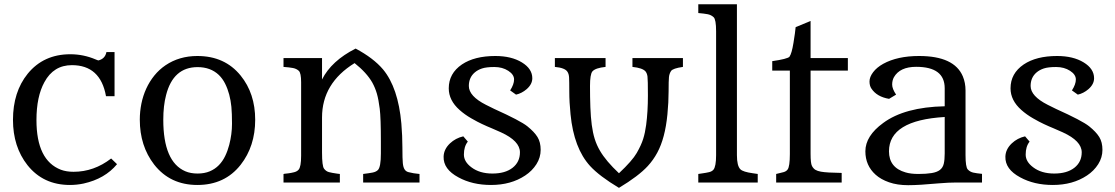

<svg xmlns="http://www.w3.org/2000/svg" viewBox="-20 -865 5284 910"><path d="M328.6 -50.8Q425.3 -50.8 506.8 -113.8L534.7 -86.9Q477.5 -17.6 376 4.9Q343.8 11.7 311.5 11.7Q185.1 11.7 110.4 -82Q41.5 -169.4 41.5 -296.9Q41.5 -429.2 111.3 -515.6Q186.5 -607.9 313.5 -607.9Q376 -607.9 434.1 -583Q442.9 -579.1 446.8 -578.6Q478.5 -586.9 484.4 -618.2H522.9V-409.2H482.4Q456.1 -556.2 320.8 -556.2Q233.9 -556.2 190.4 -475.6Q152.8 -407.2 152.8 -295.9Q152.8 -105 268.6 -60.5Q294.4 -50.8 328.6 -50.8Z M642.6 -297.9Q642.6 -335.9 650.1 -373.5Q657.7 -411.1 673.1 -444.8Q688.5 -478.5 711.4 -506.8Q734.4 -535.2 764.6 -555.7Q829.6 -599.6 915.5 -599.6Q1045.4 -599.6 1120.6 -506.8Q1189.5 -421.9 1189.5 -297.4Q1189.5 -171.9 1120.6 -84Q1045.4 11.7 915.5 11.7Q786.1 11.7 710.4 -85.4Q642.6 -173.3 642.6 -297.9ZM858.4 -53.2Q883.3 -42.5 916.3 -42.5Q949.2 -42.5 974.1 -53Q999 -63.5 1017.1 -82Q1035.2 -100.6 1047.1 -125.2Q1059.1 -149.9 1066.4 -178.2Q1079.6 -229 1079.6 -278.6Q1079.6 -328.1 1076.7 -358.6Q1073.7 -389.2 1066.4 -416.7Q1059.1 -444.3 1047.1 -468.3Q1035.2 -492.2 1017.1 -509.8Q978 -546.9 916.5 -546.9Q800.8 -546.9 767.1 -414.1Q753.9 -363.8 753.9 -297.4Q753.9 -98.1 858.4 -53.2Z M1506.3 -488.3Q1550.8 -576.7 1665.5 -634.8Q1750 -589.8 1795.4 -536.1Q1867.2 -449.7 1882.3 -279.3Q1887.2 -220.7 1887.2 -166Q1887.2 -111.3 1889.2 -91.8Q1891.1 -72.3 1897.5 -62.3Q1903.8 -52.2 1916 -49.1Q1928.2 -45.9 1940.4 -43.9Q1952.6 -42 1957.8 -41.7Q1962.9 -41.5 1968.3 -40.5V0H1701.2V-40.5Q1729 -43.9 1745.6 -47.1Q1762.2 -50.3 1771 -59.1Q1785.2 -73.2 1785.2 -137.7V-194.3Q1785.2 -306.2 1779.8 -349.4Q1774.4 -392.6 1766.4 -420.7Q1758.3 -448.7 1744.6 -473.6Q1717.8 -520.5 1660.6 -565.9Q1506.3 -470.7 1506.3 -308.1V-142.6Q1506.3 -78.1 1515.9 -65.4Q1525.4 -52.7 1539.6 -49.1Q1553.7 -45.4 1578.1 -42L1590.8 -40.5V0H1323.7V-40Q1326.7 -41.5 1331.3 -41.7Q1335.9 -42 1348.4 -43.7Q1360.8 -45.4 1374.3 -48.8Q1387.7 -52.2 1395 -60.5Q1407.2 -73.7 1407.2 -127V-475.1Q1407.2 -519.5 1396 -529.5Q1384.8 -539.6 1368.2 -542.7Q1351.6 -545.9 1323.7 -547.9V-589.8H1506.3Z M2397.9 -436.5Q2416.5 -465.3 2416.5 -488.5Q2416.5 -511.7 2388.9 -529.5Q2361.3 -547.4 2323.2 -547.4Q2285.2 -547.4 2264.6 -540.5Q2244.1 -533.7 2230 -521.5Q2202.1 -497.6 2202.1 -457.5Q2202.1 -409.2 2283.2 -368.2Q2306.6 -356 2322.8 -348.6Q2446.3 -293 2479.5 -266.4Q2512.7 -239.7 2527.6 -215.3Q2542.5 -190.9 2542.5 -154.8Q2542.5 -118.7 2522.5 -86.9Q2502.4 -55.2 2469.2 -33.2Q2401.9 11.7 2307.1 11.7Q2218.8 11.7 2152.8 -24.4Q2080.6 -63 2082.5 -122.6Q2083.5 -157.7 2112.8 -185.5Q2139.2 -210.4 2175.8 -218.8L2197.3 -193.8Q2178.7 -170.9 2178.7 -132.3Q2178.7 -98.6 2213.9 -72.3Q2252.9 -42.5 2313.7 -42.5Q2374.5 -42.5 2409.4 -69.8Q2444.3 -97.2 2444.3 -143.1Q2444.3 -196.8 2354.5 -237.8Q2327.6 -250 2310.5 -257.1Q2293.5 -264.2 2289.1 -266.1Q2284.7 -268.1 2264.9 -277.1Q2245.1 -286.1 2213.6 -304.2Q2182.1 -322.3 2158.2 -343.8Q2106.9 -389.2 2106.9 -446.3Q2106.9 -517.1 2169.4 -559.6Q2229 -599.6 2327.6 -599.6Q2403.8 -599.6 2453.4 -569.3Q2502.9 -539.1 2502.9 -494.1Q2502.9 -465.8 2476.1 -442.4Q2452.6 -422.4 2425.8 -416.5Z M2913.6 25.4Q2820.8 -30.3 2776.9 -78.1Q2699.7 -162.6 2684.1 -323.2Q2678.2 -380.9 2678.2 -430.9Q2678.2 -481 2677.2 -497.8Q2676.3 -514.6 2669.4 -524.9Q2657.7 -543.5 2609.9 -547.9V-589.8H2850.1V-547.9Q2801.8 -543 2787.6 -526.4Q2776.4 -512.2 2776.4 -458Q2776.4 -403.8 2778.1 -356.9Q2779.8 -310.1 2784.7 -272.9Q2789.6 -235.8 2798.8 -206.3Q2808.1 -176.8 2823.7 -150.4Q2852.1 -101.6 2913.6 -43.9Q2976.6 -103 2997.8 -139.9Q3019 -176.8 3028.3 -206.3Q3037.6 -235.8 3042.5 -272.9Q3050.8 -335.9 3050.8 -411.9Q3050.8 -487.8 3048.8 -502.4Q3046.9 -517.1 3039.6 -526.4Q3025.4 -543 2977.5 -547.9V-589.8H3216.8V-547.9Q3168.9 -541 3160.6 -528.6Q3152.3 -516.1 3150.6 -499.5Q3148.9 -482.9 3148.9 -431.9Q3148.9 -380.9 3143.3 -323.2Q3137.7 -265.6 3125.7 -220.7Q3113.8 -175.8 3095.2 -141.4Q3076.7 -106.9 3050.3 -78.1Q3006.3 -30.3 2913.6 25.4Z M3289.6 -40.5 3306.6 -43Q3327.6 -45.9 3340.8 -49.1Q3354 -52.2 3361.3 -60.5Q3374 -75.7 3374 -129.4V-716.8Q3374 -772.5 3362.3 -783.4Q3350.6 -794.4 3334 -797.6Q3317.4 -800.8 3289.6 -803.2V-844.7H3472.7V-129.4Q3472.7 -78.6 3489.3 -62.5Q3501.5 -50.3 3547.9 -43.9L3571.3 -40.5V0H3289.6Z M3658.7 -40.5Q3680.7 -45.4 3693.6 -49.1Q3706.5 -52.7 3712.9 -61.5Q3723.6 -75.7 3723.6 -134.8V-530.3H3640.1V-575.2Q3711.4 -585.4 3722.2 -596.2H3721.7Q3732.4 -610.8 3740.7 -661.6Q3749 -712.4 3751 -736.3L3821.8 -765.6V-589.8H3998.5V-530.3H3821.8V-136.2Q3821.8 -90.8 3828.4 -78.4Q3835 -65.9 3844.7 -60.1Q3854.5 -54.2 3871.1 -51.3Q3897.9 -46.4 3969.2 -45.4V0H3658.7Z M4216.8 -499Q4208.5 -483.9 4208.5 -464.1Q4208.5 -444.3 4227.1 -416.5L4193.8 -396.5Q4136.2 -406.2 4110.4 -444.8Q4101.1 -458 4101.1 -479Q4101.1 -500 4118.2 -522.7Q4135.3 -545.4 4166 -562.5Q4233.4 -599.6 4335.9 -599.6Q4502.9 -599.6 4543.5 -502.9Q4556.2 -472.7 4556.2 -436V-129.9Q4556.2 -73.2 4566.9 -61.8Q4577.6 -50.3 4593 -46.9Q4608.4 -43.5 4634.3 -41V0H4513.2Q4477.1 0 4430.7 3.9Q4335.4 12.7 4284.2 12.7Q4232.9 12.7 4193.8 -1Q4154.8 -14.6 4129.9 -37.1Q4081.5 -80.6 4081.5 -147.9Q4081.5 -220.7 4166 -282.2Q4267.6 -357.4 4457.5 -361.3V-446.8Q4457.5 -548.3 4322.3 -548.3Q4245.1 -548.3 4216.8 -499ZM4457.5 -310.5H4458.5L4457.5 -311ZM4457.5 -310.5Q4193.4 -294.9 4193.4 -147.9Q4193.4 -70.3 4272 -47.9Q4296.4 -40.5 4333 -40.5Q4369.6 -40.5 4395.3 -44.7Q4420.9 -48.8 4434.8 -59.6Q4448.7 -70.3 4453.1 -89.1Q4457.5 -107.9 4457.5 -137.7Z M5060.5 -436.5Q5079.1 -465.3 5079.1 -488.5Q5079.1 -511.7 5051.5 -529.5Q5023.9 -547.4 4985.8 -547.4Q4947.8 -547.4 4927.2 -540.5Q4906.7 -533.7 4892.6 -521.5Q4864.7 -497.6 4864.7 -457.5Q4864.7 -409.2 4945.8 -368.2Q4969.2 -356 4985.4 -348.6Q5108.9 -293 5142.1 -266.4Q5175.3 -239.7 5190.2 -215.3Q5205.1 -190.9 5205.1 -154.8Q5205.1 -118.7 5185.1 -86.9Q5165 -55.2 5131.8 -33.2Q5064.5 11.7 4969.7 11.7Q4881.3 11.7 4815.4 -24.4Q4743.2 -63 4745.1 -122.6Q4746.1 -157.7 4775.4 -185.5Q4801.8 -210.4 4838.4 -218.8L4859.9 -193.8Q4841.3 -170.9 4841.3 -132.3Q4841.3 -98.6 4876.5 -72.3Q4915.5 -42.5 4976.3 -42.5Q5037.1 -42.5 5072 -69.8Q5106.9 -97.2 5106.9 -143.1Q5106.9 -196.8 5017.1 -237.8Q4990.2 -250 4973.1 -257.1Q4956.1 -264.2 4951.7 -266.1Q4947.3 -268.1 4927.5 -277.1Q4907.7 -286.1 4876.2 -304.2Q4844.7 -322.3 4820.8 -343.8Q4769.5 -389.2 4769.5 -446.3Q4769.5 -517.1 4832 -559.6Q4891.6 -599.6 4990.2 -599.6Q5066.4 -599.6 5116 -569.3Q5165.5 -539.1 5165.5 -494.1Q5165.5 -465.8 5138.7 -442.4Q5115.2 -422.4 5088.4 -416.5Z"/></svg>

Font: Metamorphous
Style: Regular
Weight: 400
Designer: James Grieshaber
Foundry: James Grieshaber
Version: Version 1.001